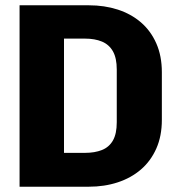

<svg xmlns="http://www.w3.org/2000/svg" viewBox="-20 -706 640 726"><path d="M54 0V-686H316Q375 -686 425.2 -669.8Q475.5 -653.5 512.8 -621.5Q550 -589.5 571 -542Q592 -494.5 592 -433V-252.5Q592 -191.5 571 -144.2Q550 -97 512.8 -65Q475.5 -33 425.2 -16.5Q375 0 316 0ZM222 -128H301.5Q338.5 -128 365.5 -138.8Q392.5 -149.5 407 -174.8Q421.5 -200 421.5 -244V-443Q421.5 -486.5 407 -512Q392.5 -537.5 365.5 -548.8Q338.5 -560 301.5 -560H222Z"/></svg>

Font: Chivo Mono Medium
Style: Regular
Weight: 500
Monospace: yes
Designer: Hector Gatti
Foundry: Omnibus-Type
Version: Version 1.008